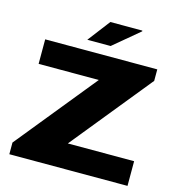

<svg xmlns="http://www.w3.org/2000/svg" viewBox="-125 -988 1020 1097"><g transform="rotate(15 385.0 -439.5)"><path d="M291 -747 392 -879H581L582 -875L429 -747ZM30 0V-69L414 -542H58V-687H721V-619L337 -146H729V0Z"/></g></svg>

Font: Archivo SemiExpanded ExtraBold
Style: Regular
Weight: 800
Width: 6
Designer: Hector Gatti
Foundry: Omnibus-Type
Version: Version 2.001; ttfautohint (v1.8.3)